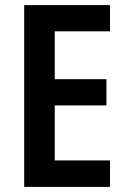

<svg xmlns="http://www.w3.org/2000/svg" viewBox="-20 -734 500 754"><path d="M412 0V-104H195V-320H398V-423H195V-611H412V-714H75V0Z"/></svg>

Font: Noto Sans Arabic Cond SemBd
Style: Regular
Weight: 600
Width: 3
Designer: Monotype Design Team, Nadine Chahine, Nizar Qandah and Khaled Hosny
Foundry: Monotype Imaging Inc.
Version: Version 2.012